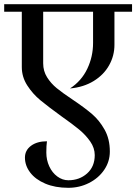

<svg xmlns="http://www.w3.org/2000/svg" viewBox="-32 -620 650 916"><path d="M87 132Q87 97 116 75.5Q145 54 192 54Q189 74 189 108Q189 143 203 173.5Q217 204 241.5 222Q266 240 294 240Q347 240 383.5 207.5Q420 175 420 120Q420 86 398.5 55Q377 24 345.5 -2Q314 -28 260 -66Q198 -111 161 -141.5Q124 -172 98 -212.5Q72 -253 72 -300V-564H-12V-600H598V-564H514V-406Q514 -354 488.5 -308.5Q463 -263 415 -233.5Q367 -204 302 -198Q357 -234 384.5 -292Q412 -350 412 -415V-564H174V-318Q174 -281 192.5 -251.5Q211 -222 238.5 -199.5Q266 -177 314 -145Q372 -106 407 -76Q442 -46 467 -1.5Q492 43 492 103Q492 151 465 190.5Q438 230 392.5 253Q347 276 294 276Q231 276 184 256Q137 236 112 203Q87 170 87 132Z"/></svg>

Font: Arya
Style: Regular
Weight: 400
Designer: Eduardo Rodriguez Tunni, Modular Infotech
Foundry: Eduardo Rodriguez Tunni, Modular Infotech
Version: Version 1.002